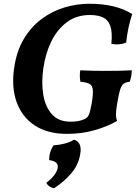

<svg xmlns="http://www.w3.org/2000/svg" viewBox="-20 -705 725 1024"><path d="M457 -685Q598 -685 685 -630Q674 -597 665.5 -558Q657 -519 653 -478Q617 -463 574 -471Q580 -533 568.5 -566Q557 -599 529.5 -612Q502 -625 459 -625Q388 -625 336.5 -586.5Q285 -548 253.5 -483.5Q222 -419 211 -340Q200 -263 211 -198.5Q222 -134 257.5 -95Q293 -56 356 -56Q379 -56 396 -59Q413 -62 429 -69Q446 -76 453.5 -92Q461 -108 469 -153Q477 -201 475 -225Q473 -249 457.5 -257.5Q442 -266 409 -269Q403 -298 408 -330Q443 -328 478 -327.5Q513 -327 545 -327Q580 -327 611 -327.5Q642 -328 683 -330Q682 -297 672 -269Q652 -267 640.5 -259.5Q629 -252 621 -227.5Q613 -203 604 -147Q599 -116 598.5 -97.5Q598 -79 604 -60Q555 -31 485.5 -11Q416 9 337 9Q233 9 164.5 -36.5Q96 -82 68 -162.5Q40 -243 56 -346Q69 -434 107.5 -498Q146 -562 201.5 -603.5Q257 -645 323 -665Q389 -685 457 -685ZM268 299Q238 293 227 270Q281 229 288 189Q293 155 242 149Q242 104 266 70Q298 68 326 60.5Q354 53 375 40Q419 54 408 116Q399 174 360 219.5Q321 265 268 299Z"/></svg>

Font: Vollkorn
Style: Bold Italic
Weight: 700
Italic angle: -11°
Designer: Friedrich Althausen
Foundry: Friedrich Althausen
Version: Version 5.000; ttfautohint (v1.8.3)